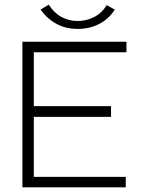

<svg xmlns="http://www.w3.org/2000/svg" viewBox="-20 -803 640 823"><path d="M76 0V-624H522V-579H125V-348H456V-302H125V-45H519V0ZM437 -781 472 -762Q445 -720 403.5 -699.5Q362 -679 313 -679Q214 -679 154 -762L189 -783Q212 -747 244 -730Q276 -713 313 -713Q349 -713 382.5 -729.5Q416 -746 437 -781Z"/></svg>

Font: Inconsolata Expanded Light
Style: Regular
Weight: 300
Width: 7
Monospace: yes
Designer: Raph Levien, Cyreal, Brenton Simpson
Foundry: Raph Levien, Cyreal, Google
Version: Version 3.001; ttfautohint (v1.8.2.53-6de2)